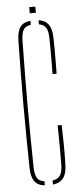

<svg xmlns="http://www.w3.org/2000/svg" viewBox="-59 -902 393 939"><g transform="rotate(-5 137.0 -432.5)"><path d="M122 5Q87 1 71.5 -20.8Q56 -42.5 55 -87Q53.5 -173.5 52.8 -250Q52 -326.5 52 -399.5Q52 -472.5 52.8 -548.8Q53.5 -625 55 -711Q56 -756.5 71.5 -778Q87 -799.5 122 -803V-783Q96.5 -780 86.2 -763.5Q76 -747 75 -711Q73.5 -625 72.8 -548.8Q72 -472.5 72 -399.5Q72 -326.5 72.8 -250Q73.5 -173.5 75 -87Q76 -52 86.2 -35.2Q96.5 -18.5 122 -15ZM162 4.5V-15.5Q188.5 -19.5 199.5 -36.2Q210.5 -53 211 -87Q211.5 -119.5 211.5 -152Q211.5 -184.5 211 -217Q210.5 -249.5 210 -282H230Q231.5 -229.5 232 -184.5Q232.5 -139.5 231 -87Q230 -44 213.8 -22Q197.5 0 162 4.5ZM207 -534Q207.5 -563.5 207.8 -593Q208 -622.5 207.8 -652Q207.5 -681.5 207 -711Q206.5 -745 196.5 -761.5Q186.5 -778 162 -782V-802.5Q195 -797.5 210.5 -775.5Q226 -753.5 227 -711Q227.5 -690.5 227.8 -656.5Q228 -622.5 227.8 -588.5Q227.5 -554.5 227 -534ZM122 -840V-870H152V-840Z"/></g></svg>

Font: Big Shoulders Stencil Thin
Style: Regular
Weight: 100
Designer: Patric King
Foundry: XO Type Co
Version: Version 2.001